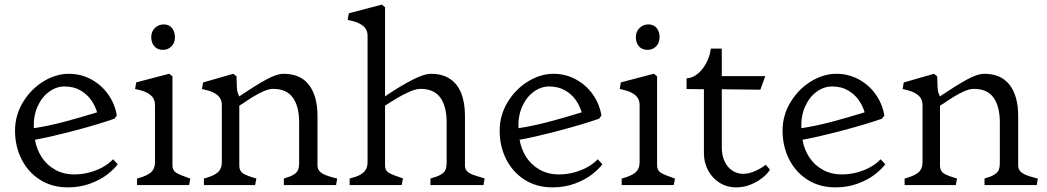

<svg xmlns="http://www.w3.org/2000/svg" viewBox="-20 -800 4527 830"><path d="M45 -235Q45 -301.8 79.4 -358.4Q113.8 -415 167.6 -448Q221.5 -481 278 -481Q328.8 -481 373 -457.6Q417.2 -434.2 446.8 -393.1Q476.2 -352 485 -301L475 -287Q405.2 -262.5 303.2 -235.6Q201.2 -208.8 131.2 -195.8Q137.8 -155.8 159.6 -121.5Q181.5 -87.2 217.9 -66.6Q254.2 -46 301.5 -46Q334.5 -46 366.8 -54.6Q399 -63.2 425.4 -78.1Q451.8 -93 468.8 -111.5L489 -90Q474.5 -70 444.9 -46.6Q415.2 -23.2 370.8 -6.6Q326.2 10 273.5 10Q204.8 10 152.9 -23Q101 -56 73 -112Q45 -168 45 -235ZM399.8 -314.5Q391.2 -343.2 373.6 -368.1Q356 -393 327.2 -409.6Q298.5 -426.2 259 -426.2Q223.2 -426.2 191.8 -403Q160.2 -379.8 142.1 -338.8Q124 -297.8 126.2 -245.8Q186 -254.8 253.9 -272.5Q321.8 -290.2 399.8 -314.5Z M650 -99.5V-346.5Q650 -363 642.5 -375.6Q635 -388.2 616.9 -398.4Q598.8 -408.5 564 -415.2L568.8 -443.8L711.5 -481.2L725.5 -470.2V-84.5Q725.5 -63.2 741.8 -53.2Q758 -43.2 800 -29L803 -28.2L797.5 0H572.5V-28.2Q613.5 -38.8 631.8 -54.2Q650 -69.8 650 -99.5ZM736.2 -639.5Q736.2 -663.2 723.5 -678.9Q710.8 -694.5 687.8 -694.5Q665.8 -694.5 649.8 -679.2Q633.8 -664 633.8 -639.5Q633.8 -615.8 646.9 -600.1Q660 -584.5 684.5 -584.5Q705.8 -584.5 721 -599.2Q736.2 -614 736.2 -639.5Z M939 -346.2V-99.5Q939 -69.8 920.8 -54.2Q902.5 -38.8 861.5 -28.2V0H1082.8L1088.2 -28.2Q1046.5 -40.2 1030.5 -50.5Q1014.5 -60.8 1014.5 -84.5V-343.5Q1021.8 -347.5 1028 -351.5Q1051.2 -367.5 1074.6 -382Q1098 -396.5 1120.6 -406.1Q1143.2 -415.8 1160.8 -415.8Q1219.2 -415.8 1246.2 -377.6Q1273.2 -339.5 1273.2 -271V-99.5V-97.5Q1273 -74.8 1267.8 -63.9Q1262.5 -53 1249 -44.8Q1235.5 -36.5 1207 -28.2V0H1432.8L1437.5 -28.2L1433.5 -29Q1404 -36.5 1387.9 -42.9Q1371.8 -49.2 1362.1 -59.1Q1352.5 -69 1352.5 -84.5V-298Q1352.5 -385.2 1315.5 -433.1Q1278.5 -481 1206 -481Q1175.8 -481 1128.9 -455Q1082 -429 1021.5 -388.2L1014.5 -383Q1007 -396.8 1005.1 -410.8Q1003.2 -424.8 1003.2 -449.5L1002.5 -470L988.5 -481L857.8 -443.5L853 -415Q887.8 -408.2 905.9 -398.1Q924 -388 931.5 -375.4Q939 -362.8 939 -346.2Z M1569 -99.5V-645.2Q1569 -661.8 1561.5 -674.4Q1554 -687 1535.9 -697.1Q1517.8 -707.2 1483 -714L1487.8 -742.5L1630.5 -780L1644.5 -769V-383L1651.5 -388.2Q1707.5 -426 1760 -453.5Q1812.5 -481 1843.5 -481Q1892.2 -481 1925.1 -459.1Q1958 -437.2 1974 -396.5Q1990 -355.8 1990 -298V-84.5Q1990 -69 1999.1 -59.9Q2008.2 -50.8 2023.1 -45.1Q2038 -39.5 2066.8 -31.2Q2068.8 -30.5 2070.9 -29.8Q2073 -29 2075 -28.2L2070.2 0H1840.8V-28.2Q1870.8 -36.5 1885 -44.8Q1899.2 -53 1904.9 -63.9Q1910.5 -74.8 1910.8 -97.8V-99.5V-271Q1910.8 -339.5 1883.8 -377.6Q1856.8 -415.8 1798.2 -415.8Q1779.2 -415.8 1752.9 -404.6Q1726.5 -393.5 1699.4 -377.5Q1672.2 -361.5 1646.8 -344.8L1644.5 -343.5V-84.5Q1644.5 -63.2 1660 -53.6Q1675.5 -44 1719 -29.8L1722 -28.2L1716.5 0H1491.5V-28.2Q1519.2 -35 1535.5 -43.6Q1551.8 -52.2 1560.4 -65.5Q1569 -78.8 1569 -99.5Z M2140 -235Q2140 -301.8 2174.4 -358.4Q2208.8 -415 2262.6 -448Q2316.5 -481 2373 -481Q2423.8 -481 2468 -457.6Q2512.2 -434.2 2541.8 -393.1Q2571.2 -352 2580 -301L2570 -287Q2500.2 -262.5 2398.2 -235.6Q2296.2 -208.8 2226.2 -195.8Q2232.8 -155.8 2254.6 -121.5Q2276.5 -87.2 2312.9 -66.6Q2349.2 -46 2396.5 -46Q2429.5 -46 2461.8 -54.6Q2494 -63.2 2520.4 -78.1Q2546.8 -93 2563.8 -111.5L2584 -90Q2569.5 -70 2539.9 -46.6Q2510.2 -23.2 2465.8 -6.6Q2421.2 10 2368.5 10Q2299.8 10 2247.9 -23Q2196 -56 2168 -112Q2140 -168 2140 -235ZM2494.8 -314.5Q2486.2 -343.2 2468.6 -368.1Q2451 -393 2422.2 -409.6Q2393.5 -426.2 2354 -426.2Q2318.2 -426.2 2286.8 -403Q2255.2 -379.8 2237.1 -338.8Q2219 -297.8 2221.2 -245.8Q2281 -254.8 2348.9 -272.5Q2416.8 -290.2 2494.8 -314.5Z M2745 -99.5V-346.5Q2745 -363 2737.5 -375.6Q2730 -388.2 2711.9 -398.4Q2693.8 -408.5 2659 -415.2L2663.8 -443.8L2806.5 -481.2L2820.5 -470.2V-84.5Q2820.5 -63.2 2836.8 -53.2Q2853 -43.2 2895 -29L2898 -28.2L2892.5 0H2667.5V-28.2Q2708.5 -38.8 2726.8 -54.2Q2745 -69.8 2745 -99.5ZM2831.2 -639.5Q2831.2 -663.2 2818.5 -678.9Q2805.8 -694.5 2782.8 -694.5Q2760.8 -694.5 2744.8 -679.2Q2728.8 -664 2728.8 -639.5Q2728.8 -615.8 2741.9 -600.1Q2755 -584.5 2779.5 -584.5Q2800.8 -584.5 2816 -599.2Q2831.2 -614 2831.2 -639.5Z M3023 -136.5V-414.2L2948 -415.2V-461.5L2954.2 -462Q2979.5 -465.5 3000.5 -484.8Q3021.5 -504 3034.8 -530.8Q3048 -557.5 3051.8 -582.2L3052.5 -590H3100.2V-471H3288.2L3267 -412.2L3100.2 -414.2V-162Q3100.2 -127.2 3112.8 -101.5Q3125.2 -75.8 3146.4 -62.1Q3167.5 -48.5 3192.8 -48.5Q3217.5 -48.5 3245.2 -61Q3273 -73.5 3290.2 -87.8L3308.2 -66.8Q3302 -53.5 3280.6 -35.1Q3259.2 -16.8 3228.4 -3.4Q3197.5 10 3163.2 10Q3121.5 10 3089.6 -10.6Q3057.8 -31.2 3040.4 -64.6Q3023 -98 3023 -136.5Z M3363 -235Q3363 -301.8 3397.4 -358.4Q3431.8 -415 3485.6 -448Q3539.5 -481 3596 -481Q3646.8 -481 3691 -457.6Q3735.2 -434.2 3764.8 -393.1Q3794.2 -352 3803 -301L3793 -287Q3723.2 -262.5 3621.2 -235.6Q3519.2 -208.8 3449.2 -195.8Q3455.8 -155.8 3477.6 -121.5Q3499.5 -87.2 3535.9 -66.6Q3572.2 -46 3619.5 -46Q3652.5 -46 3684.8 -54.6Q3717 -63.2 3743.4 -78.1Q3769.8 -93 3786.8 -111.5L3807 -90Q3792.5 -70 3762.9 -46.6Q3733.2 -23.2 3688.8 -6.6Q3644.2 10 3591.5 10Q3522.8 10 3470.9 -23Q3419 -56 3391 -112Q3363 -168 3363 -235ZM3717.8 -314.5Q3709.2 -343.2 3691.6 -368.1Q3674 -393 3645.2 -409.6Q3616.5 -426.2 3577 -426.2Q3541.2 -426.2 3509.8 -403Q3478.2 -379.8 3460.1 -338.8Q3442 -297.8 3444.2 -245.8Q3504 -254.8 3571.9 -272.5Q3639.8 -290.2 3717.8 -314.5Z M3968 -346.2V-99.5Q3968 -69.8 3949.8 -54.2Q3931.5 -38.8 3890.5 -28.2V0H4111.8L4117.2 -28.2Q4075.5 -40.2 4059.5 -50.5Q4043.5 -60.8 4043.5 -84.5V-343.5Q4050.8 -347.5 4057 -351.5Q4080.2 -367.5 4103.6 -382Q4127 -396.5 4149.6 -406.1Q4172.2 -415.8 4189.8 -415.8Q4248.2 -415.8 4275.2 -377.6Q4302.2 -339.5 4302.2 -271V-99.5V-97.5Q4302 -74.8 4296.8 -63.9Q4291.5 -53 4278 -44.8Q4264.5 -36.5 4236 -28.2V0H4461.8L4466.5 -28.2L4462.5 -29Q4433 -36.5 4416.9 -42.9Q4400.8 -49.2 4391.1 -59.1Q4381.5 -69 4381.5 -84.5V-298Q4381.5 -385.2 4344.5 -433.1Q4307.5 -481 4235 -481Q4204.8 -481 4157.9 -455Q4111 -429 4050.5 -388.2L4043.5 -383Q4036 -396.8 4034.1 -410.8Q4032.2 -424.8 4032.2 -449.5L4031.5 -470L4017.5 -481L3886.8 -443.5L3882 -415Q3916.8 -408.2 3934.9 -398.1Q3953 -388 3960.5 -375.4Q3968 -362.8 3968 -346.2Z"/></svg>

Font: TMT Limkin
Style: Regular
Weight: 400
Designer: Gabriel Drozdov
Version: Version 1.000;Glyphs 3.1.2 (3151)